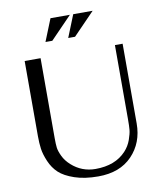

<svg xmlns="http://www.w3.org/2000/svg" viewBox="-98 -991 916 1081"><g transform="rotate(-10 360.0 -450.0)"><path d="M80 -700H171V-243Q171 -208 173.5 -188Q176 -168 190 -138.5Q204 -109 232 -84Q290 -32 368 -32Q481 -32 543 -99Q568 -126 580 -160Q592 -194 594 -215.5Q596 -237 596 -277V-700H640V-244Q640 -134 570 -61Q500 12 376 12Q298 12 241 -7.5Q184 -27 154 -55Q124 -83 106.5 -124Q89 -165 84.5 -197.5Q80 -230 80 -270ZM214 -785 265 -912H376L253 -785ZM344 -785 395 -912H506L383 -785Z"/></g></svg>

Font: Tenor Sans
Style: Regular
Weight: 400
Designer: Denis Masharov
Foundry: Denis Masharov
Version: Version 1.1